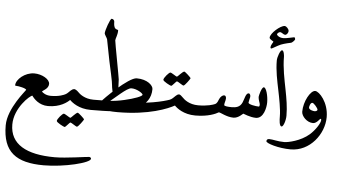

<svg xmlns="http://www.w3.org/2000/svg" viewBox="-75 -985 2848 1623"><g transform="rotate(5 1348.5 -173.0)"><path d="M349 502C115 502 0 419.7 0 193C0 48.7 146 -115.1 146 -120C146 -133.3 79 -147 58 -147C54.2 -147 50 -147.7 50 -151C50 -201.4 124.7 -265 203 -265C267.8 -265 335 -227.6 335 -187C335 -143.1 281 -126.9 281 -117C289.5 -108.3 314.9 -88 358 -88C363 -88 363 -88 355 -44C347 0 347 0 342 0C264.2 0 218.3 -53.2 203 -76C183.8 -76 55 40.4 55 181C55 348.1 194.6 426 436 426C533.3 426 704.8 398 726 398C734.9 398 743 403.7 743 412C743 447.7 521.9 502 349 502Z M427 118.6C427 101.4 469.6 52.5 481.2 52.5C491.7 52.5 531.9 82.4 538.1 82.4C545.8 82.4 582.8 34.1 598.7 34.1C603.5 34.1 655.1 79 655.1 86.3C655.1 90.4 611.4 152.5 600.6 152.5C591.6 152.5 551.2 121.9 543.4 121.9C535.8 121.9 506 163.9 496.9 163.9C490.1 163.9 427 131.4 427 118.6Z M552 -162C559.8 -162 576.6 -151.4 586 -141C600.7 -124.8 645 -87 720 -87C725 -87 725 -87 717 -43C709 1 709 1 704 1C603.2 1 543.8 -47.3 524 -68C504 -47.6 443.9 0 342 0C337 0 337 0 345 -44C353 -88 353 -88 358 -88C428 -88 469.2 -106.2 483 -114C497.7 -122.3 508.5 -135.7 521 -147C529.9 -155 540.1 -162 552 -162Z M898 -91C903.3 -90.1 919.1 -88 946 -88C951 -88 951 -88 943 -44C935 0 935 0 930 0C872.3 0 838.3 -5.6 827 -8C810.1 -11.6 867.8 -96.2 898 -91ZM858 -2C841.1 -1.1 790.2 1 704 1C699 1 699 1 707 -43C715 -87 715 -87 720 -87C792.8 -87 835.7 -88.4 850 -89C894.5 -90.9 938.6 -98 982 -108C1063.2 -126.7 1130 -151.4 1130 -165C1130 -176.7 1078.5 -211 1032 -211C992.1 -211 902.9 -118 835 -69C817.3 -70.7 799.7 -72.3 782 -74C800.7 -101.1 1000.1 -299 1069 -299C1159.9 -299 1209 -250.4 1209 -220C1209 -64.6 1047.1 -12 858 -2ZM884 -124C878.8 -152.4 866 -207.3 866 -222C866 -245.7 835.1 -379.6 826 -423C816.6 -467.8 792.6 -597.6 790 -607C787.2 -617 766 -645.1 766 -655C766 -678.8 801.1 -782 814 -782C827 -782 838 -771.3 838 -758C838 -746.1 837.8 -714 854 -701C863.5 -693.4 877 -695.4 877 -688C877 -649.1 860 -619 860 -603C860 -589.1 918 -286.9 918 -277C918 -253.7 923.7 -166.9 924 -162C910.7 -149.3 897.3 -136.7 884 -124Z M1294 -306.4C1294 -323.6 1336.6 -372.5 1348.2 -372.5C1358.7 -372.5 1398.9 -342.6 1405.1 -342.6C1412.8 -342.6 1449.8 -390.9 1465.7 -390.9C1470.5 -390.9 1522.1 -346 1522.1 -338.7C1522.1 -334.6 1478.4 -272.5 1467.6 -272.5C1458.6 -272.5 1418.2 -303.1 1410.4 -303.1C1402.8 -303.1 1373 -261.1 1363.9 -261.1C1357.1 -261.1 1294 -293.6 1294 -306.4Z M1438 -194.8C1446 -194.8 1461.4 -181.6 1471 -171C1485.7 -154.8 1530 -117 1605 -117C1610 -117 1610 -117 1602 -73C1594 -29 1594 -29 1589 -29C1489.1 -29 1430.2 -77.4 1410.6 -98.1C1357.8 -68.7 1199.1 0 930 0C925 0 925 0 933 -44C941 -88 941 -88 946 -88C1179.1 -88 1316.5 -126.7 1362.3 -143.2C1381.3 -150.1 1394.8 -166.2 1409.5 -180C1417.6 -187.6 1426.9 -194.8 1438 -194.8Z M1778 -185C1786 -203.2 1801.7 -220 1819 -220C1829.3 -220 1835 -208.6 1835 -196C1835 -176.6 1825 -158.4 1825 -139C1825 -128.5 1861.2 -126 1889 -126C1926.2 -126 1960.1 -133 1978 -174C1991.9 -205.8 1998.2 -255 2023 -255C2032.8 -255 2041.1 -239.2 2038 -224C2036.9 -218.8 2028 -182.6 2028 -177C2028 -160.9 2093.6 -151 2117 -151C2125 -151 2124 -167.1 2124 -171C2124 -178.2 2109 -210.8 2109 -232C2109 -242.9 2127 -317 2146 -317C2166.2 -317 2185 -248.5 2185 -192C2185 -148.4 2166.4 -54 2101 -54C2050.5 -54 1995.6 -80 1992 -80C1989.8 -80 1954.3 -39 1912 -39C1853 -39 1801 -73 1786 -73C1785.7 -73 1783.8 -72.5 1783 -72C1761.7 -59.1 1697.6 -29 1589 -29C1584 -29 1584 -29 1592 -73C1600 -117 1600 -117 1605 -117C1684.5 -117 1731.4 -133.1 1747 -140C1765.9 -148.4 1771.3 -169.9 1778 -185Z M2192.5 -708C2192.5 -712.6 2158 -724.6 2158 -739.9C2158 -776.6 2239.9 -848.5 2276.2 -848.5C2291.7 -848.5 2312.6 -824.8 2312.6 -809.6C2312.6 -791.4 2298 -775 2286.9 -775C2276.8 -775 2265.8 -783 2261.1 -786.1C2257.5 -788.5 2249.1 -793.5 2242.1 -793.5C2233.9 -793.5 2217.4 -781.8 2217.4 -772.4C2217.4 -766.4 2237.4 -745.5 2272.5 -745.5C2303.7 -745.5 2358.1 -760.8 2364.3 -760.8C2371 -760.8 2373.9 -750.9 2373.9 -745.2C2373.9 -734.7 2347.9 -712.5 2343.2 -712.5C2341 -712.5 2285 -700.4 2257.3 -689C2230.1 -677.7 2185.8 -649 2180.4 -649C2176 -649 2172.4 -652.4 2172.4 -656.6C2172.4 -682 2192.5 -701.3 2192.5 -708Z M2324.2 0C2303.9 0 2302 -53.3 2302 -83.9C2302 -143.7 2282.7 -240.6 2270.6 -299.1C2253.4 -382.8 2235 -466.8 2235 -552.3C2235 -580.5 2256.3 -642.3 2271.9 -642.3C2288.4 -642.3 2292.7 -597.8 2292.7 -589C2292.7 -494.8 2312.8 -402.3 2330.8 -309.9C2344.6 -238.9 2357.2 -167.4 2357.2 -95.1C2357.2 -51.7 2338.4 0 2324.2 0Z M2207 135C2207 123.6 2213.3 115 2229 115C2262.1 115 2300.2 129 2358 129C2391 129 2496.9 106.4 2568 44C2608.9 8.1 2653 -54.7 2653 -85C2653 -89.6 2648.4 -94 2646 -94C2642 -94 2616.7 -52 2586 -52C2533.2 -52 2487 -103 2487 -140C2487 -228.5 2541.8 -324 2581 -324C2615.3 -324 2697 -237.3 2697 -112C2697 32.4 2579.9 186 2417 186C2312.7 186 2207 152.8 2207 135ZM2566 -222C2548.3 -222 2541 -186.3 2541 -181C2541 -160.3 2580.2 -153 2590 -153C2592.7 -153 2614 -154.1 2614 -168C2614 -179.8 2579.2 -222 2566 -222Z"/></g></svg>

Font: DigitalKhatt Madina Quranic
Style: Regular
Weight: 400
Designer: Amine Anane
Version: Version 0.1